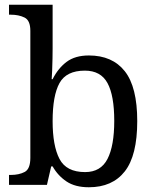

<svg xmlns="http://www.w3.org/2000/svg" viewBox="-20 -780 654 810"><path d="M355 10Q297 10 260.5 -14.5Q224 -39 202 -78H196L178 0H18V-42H26Q60 -42 84 -54.5Q108 -67 108 -114V-650Q108 -694 83.5 -706Q59 -718 26 -718H18V-760H202V-576Q202 -559 201.5 -532.5Q201 -506 200 -481.5Q199 -457 198 -446H202Q225 -492 261 -519Q297 -546 355 -546Q454 -546 506.5 -479.5Q559 -413 559 -269Q559 -124 506.5 -57Q454 10 355 10ZM339 -54Q405 -54 433.5 -109.5Q462 -165 462 -270Q462 -377 433.5 -429.5Q405 -482 338 -482Q260 -482 231 -429.5Q202 -377 202 -269Q202 -165 231 -109.5Q260 -54 339 -54Z"/></svg>

Font: Noto Serif Dogra
Style: Regular
Weight: 400
Designer: Ek Type
Foundry: Ek Type
Version: Version 1.005